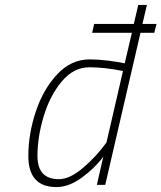

<svg xmlns="http://www.w3.org/2000/svg" viewBox="-20 -750 655 779"><path d="M606 -617H550L407 0H373L399 -114Q364 -67 311.5 -29Q259 9 209 9Q95 9 95 -117Q95 -207 125.5 -298Q156 -389 212.5 -449Q269 -509 343 -509Q378 -509 418.5 -504Q459 -499 486 -493L515 -617H354L362 -653H523L541 -730H576L558 -653H615ZM479 -462Q404 -477 343 -477Q279 -477 231 -420Q183 -363 157.5 -279Q132 -195 132 -117Q132 -23 219 -23Q263 -23 317 -69Q371 -115 412 -172Z"/></svg>

Font: Cairo ExtraLight
Style: Italic
Weight: 275
Italic angle: -13°
Designer: Mohamed Gaber, Accademia di Belle Arti di Urbino and others
Foundry: Kief Type Foundry, Accademia di Belle Arti di Urbino and others
Version: Version 3.011